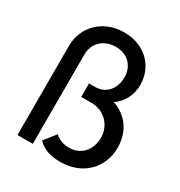

<svg xmlns="http://www.w3.org/2000/svg" viewBox="-172 -845 918 977"><g transform="rotate(30 286.5 -357.0)"><path d="M323 10C451 10 540 -78 540 -198C540 -294 488 -363 406 -390C452 -420 480 -471 480 -533C480 -638 401 -724 277 -724C152 -724 66 -636 66 -524V0H156V-524C156 -593 206 -639 277 -639C347 -639 391 -590 391 -527C391 -458 349 -409 285 -409H250V-330H310C385 -330 441 -273 441 -200C441 -125 392 -75 326 -75C286 -75 260 -88 242 -106L188 -38C221 -6 260 10 323 10Z"/></g></svg>

Font: Outfit
Style: Regular
Weight: 400
Designer: Rodrigo Fuenzalida
Foundry: fragTYPE
Version: Version 1.100;gftools[0.9.27]